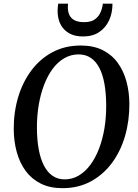

<svg xmlns="http://www.w3.org/2000/svg" viewBox="-20 -996 738 1027"><path d="M314 10.5Q247 10.5 198 -14Q149 -38.5 117.2 -81.8Q85.5 -125 69.8 -182Q54 -239 53.5 -304Q53 -395.5 77.2 -476.5Q101.5 -557.5 148.2 -619.8Q195 -682 261.5 -717.2Q328 -752.5 412 -752.5Q480 -752.5 529 -728Q578 -703.5 609.5 -660.2Q641 -617 656.2 -561Q671.5 -505 672 -441.5Q672.5 -350 648.8 -268.2Q625 -186.5 578.5 -124Q532 -61.5 465.5 -25.5Q399 10.5 314 10.5ZM326 -36.5Q366.5 -36.5 401.2 -57Q436 -77.5 463.2 -114.2Q490.5 -151 509.8 -201Q529 -251 538.8 -310.5Q548.5 -370 548 -435.5Q547.5 -497 538.8 -546.8Q530 -596.5 512 -631.8Q494 -667 466.2 -686Q438.5 -705 400 -705Q359.5 -705 324.5 -685Q289.5 -665 262.2 -628.5Q235 -592 216 -542.5Q197 -493 187 -433.8Q177 -374.5 177.5 -309.5Q178 -247 187.2 -196.8Q196.5 -146.5 214.8 -110.8Q233 -75 260.8 -55.8Q288.5 -36.5 326 -36.5ZM424.5 -801Q384.5 -801 357.8 -814Q331 -827 315 -848.2Q299 -869.5 293 -895.2Q287 -921 288.5 -946.5Q289 -955 289.5 -962.5Q290 -970 291.5 -976.5H344Q340.5 -947 347.5 -924.8Q354.5 -902.5 374.5 -890Q394.5 -877.5 430 -877.5Q467.5 -877.5 488.2 -893Q509 -908.5 518.5 -931.5Q528 -954.5 530 -976.5H581.5Q582 -928 564 -888.2Q546 -848.5 511 -824.8Q476 -801 424.5 -801Z"/></svg>

Font: Merriweather 48pt Medium
Style: Italic
Weight: 500
Italic angle: -7.8°
Version: Version 2.101